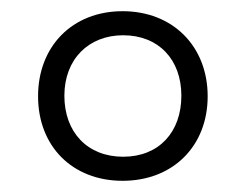

<svg xmlns="http://www.w3.org/2000/svg" viewBox="-20 -745 440 343"><path d="M199 -422C289 -422 351 -484 351 -573C351 -662 289 -725 199 -725C109 -725 48 -662 48 -573C48 -484 109 -422 199 -422ZM200 -465C136 -465 95 -509 95 -574C95 -639 138 -682 200 -682C263 -682 304 -639 304 -574C304 -509 264 -465 200 -465Z"/></svg>

Font: Noto Serif Light
Style: Regular
Weight: 300
Designer: Monotype Design Team
Foundry: Monotype Imaging Inc.
Version: Version 2.013